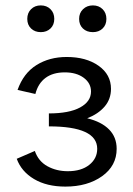

<svg xmlns="http://www.w3.org/2000/svg" viewBox="-20 -685 492 711"><path d="M81 -615Q81 -637 95 -651Q109 -665 131 -665Q153 -665 167 -651Q181 -637 181 -615Q181 -593 167 -579.5Q153 -566 131 -566Q109 -566 95 -579.5Q81 -593 81 -615ZM273 -615Q273 -637 287.5 -651Q302 -665 324 -665Q346 -665 360 -651Q374 -637 374 -615Q374 -593 360 -579.5Q346 -566 324 -566Q301 -566 287 -579.5Q273 -593 273 -615ZM412 -134Q412 -71 358 -32.5Q304 6 222 6Q153 6 106 -22Q59 -50 42 -97L109 -126Q122 -88 155.5 -69.5Q189 -51 231 -51Q281 -51 310.5 -74.5Q340 -98 340 -134Q340 -217 161 -217V-265Q236 -265 276.5 -287Q317 -309 317 -346Q317 -377 290 -397Q263 -417 220 -417Q176 -417 148.5 -396.5Q121 -376 111 -337L45 -352Q67 -414 115 -444Q163 -474 227 -474Q299 -474 345 -441.5Q391 -409 391 -356Q391 -318 367.5 -290.5Q344 -263 303 -247Q356 -234 384 -205.5Q412 -177 412 -134Z"/></svg>

Font: Ysabeau SC Medium
Style: Regular
Weight: 500
Designer: Christian Thalmann (Catharsis Fonts)
Version: Version 0.003